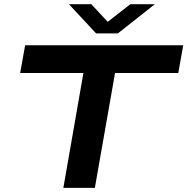

<svg xmlns="http://www.w3.org/2000/svg" viewBox="-20 -905 903 925"><path d="M726.1 -884.8 547.9 -744.1H442.9L312 -884.8H419.9L499 -799.8L607.9 -884.8ZM285.2 0 381.8 -553.2H77.1L101.1 -687H862.8L838.9 -553.2H534.2L437 0Z"/></svg>

Font: Archivo Expanded SemiBold
Style: Italic
Weight: 600
Width: 7
Italic angle: -10°
Designer: Hector Gatti
Foundry: Omnibus-Type
Version: Version 2.001